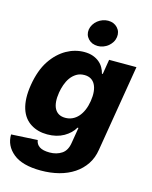

<svg xmlns="http://www.w3.org/2000/svg" viewBox="-144 -866 927 1173"><g transform="rotate(15 319.5 -279.5)"><path d="M-2.1 49.7 164.1 40.5Q167.3 66.4 188.9 81Q210.6 95.5 253.6 95.5Q297.2 95.5 329.5 74.2Q361.9 52.9 369.3 0.7L385.3 -95.2H379.3Q358.3 -57.9 314.6 -32.7Q270.2 -7.5 210.6 -7.5Q150.2 -7.5 106.2 -35.5Q83.8 -49.4 67.3 -71Q50.8 -92.7 41.4 -122.3Q32 -152 30.5 -189.6Q29.1 -227.3 36.6 -273.4Q52.6 -370 93.4 -431.1Q114 -462 138.3 -484.9Q162.6 -507.8 189.1 -522.7Q215.6 -537.6 243.8 -545.1Q272 -552.6 300.4 -552.6Q332.4 -552.6 356.2 -543.9Q380 -535.2 396.7 -521.1Q413.4 -507.1 423.5 -489Q433.6 -470.9 438.2 -452.1H443.2L458.5 -545.5H631.4L540.5 2.1Q532.3 54.3 505.7 94.1Q479 133.9 438.2 161Q397.4 188.2 344.3 202.1Q291.2 215.9 229.8 215.9Q112.6 215.9 54.7 168.7Q-3.6 121.1 -2.1 49.7ZM290.8 -133.9Q314.6 -133.9 335 -143.3Q355.5 -152.7 371.6 -170.6Q387.8 -188.6 399 -214.5Q410.2 -240.4 415.5 -273.4Q420.8 -306.5 418.1 -333.1Q415.5 -359.7 405.5 -378.4Q395.6 -397 378.6 -407Q361.5 -416.9 337.7 -416.9Q308.9 -416.9 287.5 -403.8Q266 -390.6 251.2 -369.9Q236.5 -349.1 227.6 -323.5Q218.8 -297.9 214.8 -273.4Q209.5 -240.8 211.6 -214.8Q213.8 -188.9 223.4 -171Q233 -153.1 249.8 -143.5Q266.7 -133.9 290.8 -133.9ZM290.5 -692.1Q293.3 -709.9 302.9 -725.1Q312.5 -740.4 326.3 -751.4Q340.2 -762.4 357.2 -768.6Q374.3 -774.9 391.7 -774.9Q429 -774.9 451.3 -750.7Q473.7 -726.6 469.1 -692.1Q466.6 -674 457.2 -658.9Q447.8 -643.8 433.9 -632.6Q420.1 -621.4 403.2 -615.2Q386.4 -609 368.6 -609Q331.7 -609 308.6 -633.5Q285.9 -658 290.5 -692.1Z"/></g></svg>

Font: Inter P Extra Bold
Style: Italic
Weight: 800
Italic angle: 9.39999°
Designer: Rasmus Andersson
Foundry: rsms
Version: Version 3.018;git-588b23468